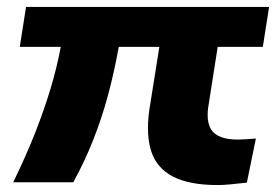

<svg xmlns="http://www.w3.org/2000/svg" viewBox="-20 -523 799 553"><path d="M607 10Q526 10 479 -14Q432 -38 416 -86Q400 -134 410 -206L439 -388H322Q309 -315 291 -248.5Q273 -182 248.5 -120Q224 -58 191 2H18Q56 -76 82 -142.5Q108 -209 126 -269Q144 -329 155 -388H37L55 -503H755L737 -388H607L581 -222Q577 -201 578.5 -182Q580 -163 588.5 -149.5Q597 -136 616 -128.5Q635 -121 665 -121Q675 -121 689.5 -122Q704 -123 717 -124L691 3Q665 6 643.5 8Q622 10 607 10Z"/></svg>

Font: Nunito Sans 7pt SemiExpanded ExtraBold
Style: Italic
Weight: 800
Width: 6
Italic angle: -9°
Designer: Vernon Adams
Foundry: Vernon Adams
Version: Version 3.101;gftools[0.9.27]